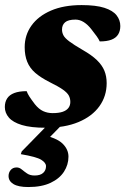

<svg xmlns="http://www.w3.org/2000/svg" viewBox="-26 -500 506 774"><path d="M88 254Q48 254 28.2 242Q8.5 230 8.5 209.5Q8.5 195.5 17.2 185.2Q26 175 41 175Q52 175 61.5 183Q71 191 83 199.2Q95 207.5 113.5 207.5Q136.5 207.5 148 197Q159.5 186.5 159.5 170Q159.5 156 140 144Q120.5 132 58 121.5L61.5 110.5L193.5 -24.5H250.5L122.5 106.5L138 42Q201.5 55 225.8 78.5Q250 102 250 131.5Q250 164 232 192Q214 220 178 237Q142 254 88 254ZM81.5 -132.5Q85 -122.5 92 -111.5Q99 -100.5 114.5 -80Q130.5 -60 148 -52Q165.5 -44 186 -44Q210.5 -44 226.2 -49.2Q242 -54.5 249.8 -64.8Q257.5 -75 257.5 -89Q257.5 -103 251.5 -114.5Q245.5 -126 227.5 -138.8Q209.5 -151.5 174 -169Q138.5 -187 116.2 -206.2Q94 -225.5 83.8 -250.8Q73.5 -276 73.5 -310Q73.5 -358.5 100.8 -396.8Q128 -435 179.2 -457.2Q230.5 -479.5 303 -479.5Q360.5 -479.5 394.8 -468.5Q429 -457.5 444 -438.2Q459 -419 459 -395Q459 -375 450.2 -361Q441.5 -347 423.2 -340Q405 -333 376 -333Q372 -342.5 363.8 -353.8Q355.5 -365 342 -382.5Q328 -400.5 311.8 -410.8Q295.5 -421 278.5 -421Q249 -421 236.5 -410.2Q224 -399.5 224 -381Q224 -368.5 229.8 -357.5Q235.5 -346.5 253.5 -333Q271.5 -319.5 307.5 -298.5Q343.5 -278 364.5 -257.8Q385.5 -237.5 394.8 -215Q404 -192.5 404 -165Q404 -112.5 374.8 -71.8Q345.5 -31 290.5 -8Q235.5 15 158.5 15Q98.5 15 62.2 4Q26 -7 9.8 -26Q-6.5 -45 -6.5 -68.5Q-6.5 -89 2.8 -103.2Q12 -117.5 31.5 -125Q51 -132.5 81.5 -132.5Z"/></svg>

Font: Newsreader ExtraBold
Style: Italic
Weight: 800
Italic angle: -17°
Designer: Hugues Gentile
Foundry: Production Type
Version: Version 1.003